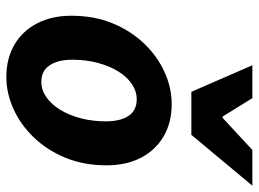

<svg xmlns="http://www.w3.org/2000/svg" viewBox="-125 -677 814 604"><g transform="rotate(90 282.0 -375.0)"><path d="M222.1 12Q164.1 12 120.7 -13.3Q77.4 -38.6 53.5 -84.7Q29.5 -130.8 29.5 -192.5Q29.5 -264.4 53.4 -322.2Q77.3 -380.1 117.3 -421.7Q157.4 -463.4 206.9 -485.8Q256.4 -508.1 307.5 -508.1Q365.6 -508.1 408.9 -482.8Q452.3 -457.5 476.2 -411.4Q500.1 -365.3 500.1 -303.6Q500.1 -231.7 476.3 -173.9Q452.4 -116.1 412.3 -74.4Q372.3 -32.7 322.8 -10.4Q273.2 12 222.1 12ZM237.3 -98Q262.7 -98 285.2 -113.5Q307.7 -129 324.8 -156.5Q341.9 -184 351.8 -221Q361.7 -258 361.7 -300.9Q361.7 -346.9 344.5 -372.5Q327.3 -398.1 292.4 -398.1Q267.2 -398.1 244.6 -383Q222 -367.9 204.9 -340.4Q187.8 -313 177.9 -276Q167.9 -239 167.9 -195.2Q167.9 -150.3 185.5 -124.2Q203.1 -98 237.3 -98ZM268.8 -570 185.3 -761.9H288.7L346.7 -668.3H350.7L451.8 -761.9H564.2L404.2 -570Z"/></g></svg>

Font: Source Sans 3 VF
Style: Italic
Weight: 200
Italic angle: -11°
Designer: Paul D. Hunt
Foundry: Adobe Systems Incorporated
Version: Version 3.042;hotconv 1.0.118;makeotfexe 2.5.65603